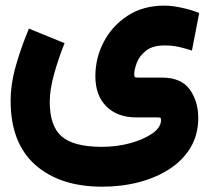

<svg xmlns="http://www.w3.org/2000/svg" viewBox="-20 -434 761 697"><path d="M214.4 -277.3Q193.4 -225.6 177 -167.5Q160.6 -109.4 160.6 -64.5Q160.6 22.9 203.4 60.8Q246.1 98.6 348.6 99.1Q403.8 99.1 452.9 85.7Q502 72.3 533.2 50.3Q564.5 28.3 564.5 2Q564.5 -4.9 562.3 -6.3Q560.1 -7.8 545.9 -7.8H475.6Q406.2 -7.8 366.2 -47.6Q326.2 -87.4 326.2 -157.7Q326.2 -223.6 356.7 -282Q387.2 -340.3 443.4 -377Q499.5 -413.6 577.1 -413.6Q604 -413.6 639.4 -406Q674.8 -398.4 703.1 -386.7L676.8 -250.5Q655.8 -257.3 631.8 -263.2Q607.9 -269 577.1 -269Q534.2 -269 510.3 -250.2Q486.3 -231.4 476.8 -206.5Q467.3 -181.6 467.3 -164.1Q467.3 -156.2 469.7 -154.3Q472.2 -152.3 480.5 -152.3H568.4Q637.7 -152.3 668.7 -109.4Q699.7 -66.4 699.7 -5.9Q699.7 54.2 672.4 100.6Q645 147 596.7 178.7Q548.3 210.4 485.4 227.1Q422.4 243.7 351.1 243.7Q197.3 243.7 107.9 164.3Q18.6 85 18.6 -67.9Q18.6 -129.4 38.1 -197.3Q57.6 -265.1 85 -330.1Z"/></svg>

Font: Vazir Black FD-WOL-UI
Style: Black-FD-WOL-UI
Weight: 900
Designer: Saber Rastikerdar
Foundry: Saber Rastikerdar
Version: Version 30.0.0